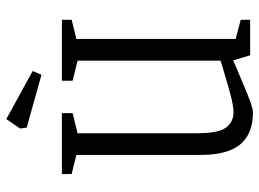

<svg xmlns="http://www.w3.org/2000/svg" viewBox="-127 -689 825 611"><g transform="rotate(-90 285.5 -383.5)"><path d="M98 -157V-553L37 -568V-599H231V-565L167 -549V-168Q167 -102 184.5 -77.5Q202 -53 234 -53Q256 -53 297.5 -64.5Q339 -76 398 -94V-549L334 -565V-599H528V-568L467 -553V-46L528 -30V0H415L399 -54Q334 -26 291 -8.5Q248 9 234 9Q165 9 131.5 -31.5Q98 -72 98 -157ZM185 -711 182 -732 212 -776 365 -692 353 -664Z"/></g></svg>

Font: Grenze Light
Style: Regular
Weight: 300
Designer: Renata Polastri
Foundry: Omnibus-Type
Version: Version 1.002; ttfautohint (v1.8)